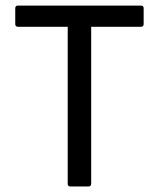

<svg xmlns="http://www.w3.org/2000/svg" viewBox="-20 -675 575 695"><path d="M234.9 0Q225.1 0 225.1 -9.8V-578.1H44.9Q35.2 -578.1 35.2 -587.9V-645Q35.2 -654.8 44.9 -654.8H490.2Q500 -654.8 500 -645V-587.9Q500 -578.1 490.2 -578.1H310.1V-9.8Q310.1 0 299.8 0Z"/></svg>

Font: Sofia Sans
Style: Regular
Weight: 400
Designer: Botio Nikoltchev, Ani Petrova
Foundry: lettersoup
Version: Version 4.100